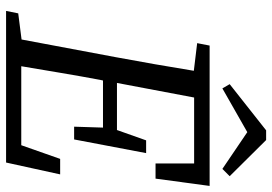

<svg xmlns="http://www.w3.org/2000/svg" viewBox="-152 -744 896 632"><g transform="rotate(90 296.0 -428.0)"><path d="M122 -629 130 -670H592L568 -492H518V-619H301L253 -365H408L442 -461H484L439 -224H397L400 -319H245L243 -310Q231 -246 220 -180.5Q209 -115 198 -50H458L503 -178H554L515 0H16L24 -40L110 -51L168 -360Q192 -489 213 -618ZM441 -856 560 -736 536 -712 415 -794 271 -712 257 -736 409 -856Z"/></g></svg>

Font: Source Serif Pro
Style: Italic
Weight: 400
Italic angle: -12°
Designer: Frank Grießhammer
Foundry: Adobe Systems Incorporated
Version: Version 3.001;hotconv 1.0.111;makeotfexe 2.5.65597